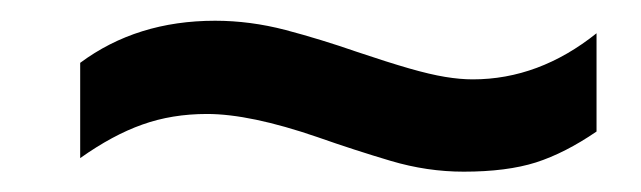

<svg xmlns="http://www.w3.org/2000/svg" viewBox="-20 -425 624 187"><path d="M431.6 -257.8Q396 -257.8 360.6 -268.3Q325.2 -278.8 289.1 -291.5Q223.6 -314 181.6 -314Q147.5 -314 118.7 -303.7Q89.8 -293.5 58.1 -271V-363.8Q113.3 -404.8 189.5 -404.8Q223.6 -404.8 258.1 -395.8Q292.5 -386.7 327.6 -374.5Q357.9 -364.3 378.4 -358.4Q398.9 -352.5 413.6 -350.1Q428.2 -347.7 440.4 -347.7Q504.9 -347.7 561 -392.6V-296.9Q530.3 -275.9 502 -266.8Q473.6 -257.8 431.6 -257.8Z"/></svg>

Font: Arimo SemiBold
Style: Italic
Weight: 600
Italic angle: -12°
Version: Version 1.33